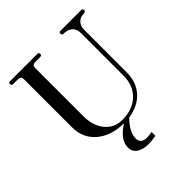

<svg xmlns="http://www.w3.org/2000/svg" viewBox="-239 -842 1211 1211"><g transform="rotate(-45 366.5 -236.5)"><path d="M683 -686Q697 -686 697 -673Q697 -659 683 -659Q649 -659 629 -639Q609 -619 609 -585V-204Q609 -118 558.5 -62Q508 -6 419 7Q354 73 354 129Q354 177 409 177Q426 177 454 172V206Q414 213 389 213Q338 213 308.5 193Q279 173 279 135Q279 67 370 10Q257 9 188.5 -49Q120 -107 120 -204V-632Q120 -659 94 -659H51Q36 -659 36 -674Q36 -686 51 -686H291Q306 -686 306 -674Q306 -659 291 -659H246Q220 -659 220 -632V-204Q220 -117 263.5 -64.5Q307 -12 378 -12Q470 -12 525 -64.5Q580 -117 580 -204V-585Q580 -620 559 -639.5Q538 -659 499 -659Q486 -659 486 -674Q486 -686 499 -686Z"/></g></svg>

Font: HK Venetian
Style: Regular
Weight: 400
Designer: Alfredo Marco Pradil
Foundry: Alfredo Marco Pradil
Version: Version 1.000;PS 001.000;hotconv 1.0.88;makeotf.lib2.5.64775